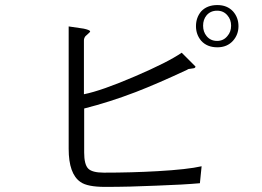

<svg xmlns="http://www.w3.org/2000/svg" viewBox="-20 -814 1040 763"><path d="M312.5 -700.2 252.9 -709V-222.7Q252.9 -123 299.8 -90.8Q327.1 -71.3 397.5 -71.3Q495.1 -71.3 601.6 -76.2Q710.9 -80.1 774.4 -85.9L781.2 -153.3Q725.6 -140.6 606.4 -133.8Q503.9 -127.9 392.6 -127.9Q345.7 -127.9 330.1 -144.5Q314.5 -161.1 314.5 -208V-382.8Q415 -408.2 519.5 -448.2Q605.5 -481.4 724.6 -537.1Q725.6 -539.1 730.5 -540Q732.4 -540 738.3 -541Q747.1 -542 751 -543Q756.8 -544.9 756.8 -549.8L702.1 -604.5Q646.5 -566.4 516.6 -510.7Q382.8 -453.1 313.5 -439.5V-653.3Q313.5 -662.1 319.3 -669.9Q323.2 -673.8 331.1 -680.7Q339.8 -687.5 337.9 -690.4Q335 -695.3 312.5 -700.2ZM843.8 -793.9Q802.7 -793.9 779.3 -768.6Q758.8 -744.1 758.8 -710Q758.8 -676.8 779.3 -652.3Q802.7 -626 843.8 -626Q882.8 -626 906.2 -652.3Q927.7 -676.8 927.7 -710Q927.7 -744.1 906.2 -768.6Q882.8 -793.9 843.8 -793.9ZM842.8 -771.5Q868.2 -771.5 883.8 -752.9Q898.4 -736.3 898.4 -711.9Q898.4 -687.5 883.8 -670.9Q868.2 -651.4 842.8 -651.4Q816.4 -651.4 800.8 -670.9Q787.1 -687.5 787.1 -711.9Q787.1 -736.3 800.8 -752.9Q816.4 -771.5 842.8 -771.5Z"/></svg>

Font: Dotum
Style: Regular
Weight: 400
Version: Version 2.21